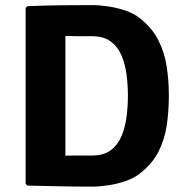

<svg xmlns="http://www.w3.org/2000/svg" viewBox="-20 -708 704 734"><path d="M625.5 -342Q625.5 -283.5 617.5 -229.2Q609.5 -175 585.8 -128.2Q562 -81.5 514.5 -44.5Q491.5 -26.5 459.2 -15.5Q427 -4.5 393.2 0.5Q359.5 5.5 332 5.5Q268 5.5 209 4.2Q150 3 85 1.5L78 -5V-678L85 -684.5Q149.5 -687 208.8 -687.8Q268 -688.5 332 -688.5Q359.5 -688.5 393.5 -683.5Q427.5 -678.5 459.8 -667.5Q492 -656.5 514.5 -638.5Q561.5 -601.5 585.2 -554.5Q609 -507.5 617.2 -453.8Q625.5 -400 625.5 -342ZM469 -342Q469 -381 464 -421Q459 -461 445 -494.8Q431 -528.5 404 -549Q377 -569.5 332 -569.5Q305.5 -569.5 281.8 -569.5Q258 -569.5 230 -570.5V-113Q258 -113.5 281.8 -113.5Q305.5 -113.5 332 -113.5Q377 -113.5 404 -134.2Q431 -155 445 -188.8Q459 -222.5 464 -262.8Q469 -303 469 -342Z"/></svg>

Font: Signika Negative SC
Style: Bold
Weight: 700
Designer: Anna Giedryś
Foundry: Anna Giedryś
Version: Version 2.000; ttfautohint (v1.8.3) -l 8 -r 50 -G 200 -x 9 -